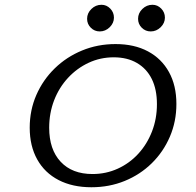

<svg xmlns="http://www.w3.org/2000/svg" viewBox="-20 -765 812 796"><path d="M358.9 11.3Q280.6 11.3 223 -18.5Q165.3 -48.4 134.3 -104Q103.2 -159.7 103.2 -235.5Q103.2 -308.1 130.6 -371Q158.1 -433.9 206.9 -481.5Q255.6 -529 320.2 -555.6Q384.7 -582.3 458.9 -582.3Q537.1 -582.3 593.5 -552Q650 -521.8 680.6 -466.1Q711.3 -410.5 711.3 -333.9Q711.3 -261.3 684.3 -198.4Q657.3 -135.5 609.3 -88.3Q561.3 -41.1 497.2 -14.9Q433.1 11.3 358.9 11.3ZM363.7 -43.5Q419.4 -43.5 468.1 -65.7Q516.9 -87.9 553.2 -127.4Q589.5 -166.9 610.1 -219.8Q630.6 -272.6 630.6 -333.1Q630.6 -394.4 609.3 -437.5Q587.9 -480.6 547.6 -504Q507.3 -527.4 451.6 -527.4Q396 -527.4 347.6 -504.8Q299.2 -482.3 262.1 -442.3Q225 -402.4 204.4 -349.2Q183.9 -296 183.9 -235.5Q183.9 -145.2 231.5 -94.4Q279 -43.5 363.7 -43.5ZM393.5 -634.7Q371.8 -634.7 356.5 -650Q341.1 -665.3 341.1 -687.1Q341.1 -710.5 358.9 -727.8Q376.6 -745.2 400.8 -745.2Q421.8 -745.2 437.1 -729.4Q452.4 -713.7 452.4 -691.9Q452.4 -669.4 434.7 -652Q416.9 -634.7 393.5 -634.7ZM604.8 -634.7Q583.1 -634.7 567.7 -650Q552.4 -665.3 552.4 -687.1Q552.4 -710.5 570.2 -727.8Q587.9 -745.2 612.1 -745.2Q633.1 -745.2 648.4 -729.4Q663.7 -713.7 663.7 -691.9Q663.7 -669.4 646 -652Q628.2 -634.7 604.8 -634.7Z"/></svg>

Font: Playfair 5pt SemiExpanded Light
Style: Italic
Weight: 300
Width: 6
Italic angle: -15.6°
Designer: Claus Eggers Sørensen
Foundry: Claus Eggers Sørensen
Version: Version 2.203